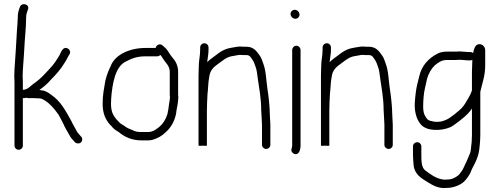

<svg xmlns="http://www.w3.org/2000/svg" viewBox="-20 -707 2448 941"><path d="M71.5 27C83 27 92 17.7 92 6V-226H93C98.3 -226 104.3 -226.7 111 -228C113.7 -226.7 116.7 -226 120 -226H147C154.3 -226 161.3 -225.7 168 -225C179 -225 185 -223.2 192 -219C216.9 -206.6 242.7 -178.4 258 -157C271.3 -141.5 280.5 -117.8 291 -99L299 -82C303.6 -72.7 310.4 -63.2 315 -54L325 -36C329.7 -29.3 335 -23 341 -17L348 -9C352 -5.7 357 -4 363 -4C374.9 -4 383 -12.1 383 -24C383 -30 381 -34.7 377 -38L370 -46C362.5 -53.5 356.2 -62.3 352 -72C347.2 -81.7 340.4 -90.7 336 -101L328 -117C301.5 -164.7 277.4 -210.3 233 -241C214.3 -255.4 201 -263.7 173 -266C192.8 -280.1 214.7 -298.3 230 -317C254 -341 278.1 -368.2 296 -398C304.9 -410.7 312 -427.9 320 -440C327.5 -450.5 322.2 -463.3 313.5 -468.5C289.9 -482.7 278.9 -452.2 272 -437C264.3 -424.8 257.5 -413.1 249 -401C234.3 -380 216 -362.9 199 -344C182.4 -325.3 161.3 -308.2 141 -294C128.8 -284.3 113.9 -267 93 -267H92V-305C92 -314.3 91.7 -324.3 91 -335C91 -344.3 91.3 -353.7 92 -363L94 -393C95.6 -416.5 97.8 -441 99 -467C101.2 -517.6 108 -571.4 108 -620C108 -633 109.3 -638 113 -649L117 -660C127.3 -687.4 86.4 -696.4 78 -674L74 -663C69.2 -648.7 67 -637.3 67 -619C67 -600.7 64 -576.5 63 -557C60.5 -506.2 56.3 -445.8 53 -396L51 -366C50.3 -355.3 50 -344.7 50 -334C50.7 -324 51 -314.3 51 -305V6C51 17.7 60 27 71.5 27Z M743 -472H693C616.1 -472 542.9 -439.4 522 -382C510.9 -359.8 502.6 -337.9 496 -310C489.7 -272.4 483 -241.9 483 -199C483 -150.6 497.1 -120.8 520 -95C524.7 -91 528.7 -86.7 532 -82C541.4 -71.5 551.4 -66.7 563 -59C588.9 -36.8 625.7 -19 672 -19H706C712 -19 718.3 -19.7 725 -21C751.8 -29 772.2 -39.2 791 -58C816.9 -80.2 835.4 -111.9 843 -150L845 -166C848.3 -179.1 854 -215.1 854 -231C853.3 -235 853 -239 853 -243V-355C853 -385.5 840.4 -407.7 825 -425C809.6 -442.6 804 -461.2 786 -476L777 -484C765.1 -495.9 745.2 -487.5 743 -472ZM766 -438C771.2 -432.8 774.8 -425.6 779 -419C790.4 -399.9 812 -385 812 -355V-243C812 -238.3 812.3 -233.7 813 -229C813 -226.3 812.3 -220.7 811 -212C806.7 -190.6 806.9 -175.4 802 -156C802 -152 800.7 -147 798 -141C791.3 -121 779.5 -101.9 764 -88C748.4 -75.2 730.9 -60 706 -60H672C651.2 -60 643.3 -62.4 628 -70C611.1 -76.2 600.1 -81.3 588 -91C580.6 -96.6 569.6 -100.5 564 -108C559.3 -113.3 554.3 -118.7 549 -124C533.1 -143.1 524 -162.7 524 -199C524 -207.7 524.3 -216.3 525 -225C530.4 -294.9 544.1 -382.1 598 -406C624.7 -420.5 652.2 -431 693 -431H751C756.3 -431 761.3 -433.3 766 -438Z M961 -474V-463C961 -431.1 954 -412.6 954 -376C953.3 -361.3 953 -347.3 953 -334V6C953 8 959.7 8.3 973 7C987 8.3 994 8 994 6V-163C994 -189.1 995.6 -223 997 -246C1000.3 -272.6 1000.1 -302.4 1005 -327C1009.4 -366.8 1030.2 -380.3 1056 -399C1074.8 -412.7 1092.1 -428.2 1119 -432L1141 -436C1146.3 -437.3 1151.3 -438 1156 -438C1162.7 -437.3 1168.7 -437 1174 -437H1188C1205.4 -437 1209.2 -425 1218 -413C1226.4 -400.3 1226.2 -395.5 1232 -381C1238.2 -366.5 1241.1 -342.5 1243 -325C1250.2 -274.9 1260 -224.4 1260 -171C1260.7 -165 1261 -159 1261 -153C1261.7 -147 1262 -141 1262 -135C1262 -123.4 1264 -107.8 1264 -96V3C1264 13.8 1273.5 23 1284.5 23C1295.5 23 1305 13.8 1305 3V-96C1305 -107.9 1303 -123.5 1303 -135C1303 -141.7 1302.7 -148.3 1302 -155C1302 -168 1301.2 -180.6 1300 -193L1298 -215C1296.1 -235.4 1293.5 -253.1 1290.5 -273C1284.3 -314.2 1284 -360.9 1270 -396C1263.8 -412.4 1263 -420.6 1252 -436C1237.6 -456.9 1221.7 -478 1188 -478H1174C1168.7 -478 1162.7 -478.3 1156 -479C1142.9 -479 1127 -474.4 1114 -473C1089.1 -469.2 1069.7 -459.9 1052 -447L1032 -432C1018 -421.5 1007.4 -414.4 996 -403V-407C997.9 -428.2 1002 -440.2 1002 -463V-474C1002 -485.7 993 -495 981.5 -495C970 -495 961 -485.7 961 -474Z M1412 -462V6C1412 11.4 1410.3 17.5 1409 22C1404.4 34.3 1414.4 44.8 1423 47.5C1445.9 54.7 1453 24.9 1453 6V-462C1453 -472.8 1443.5 -483 1432.5 -483C1421.5 -483 1412 -472.8 1412 -462ZM1404 -638.5C1404 -626.5 1415.5 -615 1427.5 -615C1438.7 -615 1448 -624.3 1448 -635.5C1448 -647.5 1436.5 -659 1424.5 -659C1413.3 -659 1404 -649.7 1404 -638.5Z M1561 -474V-463C1561 -431.1 1554 -412.6 1554 -376C1553.3 -361.3 1553 -347.3 1553 -334V6C1553 8 1559.7 8.3 1573 7C1587 8.3 1594 8 1594 6V-163C1594 -189.1 1595.6 -223 1597 -246C1600.3 -272.6 1600.1 -302.4 1605 -327C1609.4 -366.8 1630.2 -380.3 1656 -399C1674.8 -412.7 1692.1 -428.2 1719 -432L1741 -436C1746.3 -437.3 1751.3 -438 1756 -438C1762.7 -437.3 1768.7 -437 1774 -437H1788C1805.4 -437 1809.2 -425 1818 -413C1826.4 -400.3 1826.2 -395.5 1832 -381C1838.2 -366.5 1841.1 -342.5 1843 -325C1850.2 -274.9 1860 -224.4 1860 -171C1860.7 -165 1861 -159 1861 -153C1861.7 -147 1862 -141 1862 -135C1862 -123.4 1864 -107.8 1864 -96V3C1864 13.8 1873.5 23 1884.5 23C1895.5 23 1905 13.8 1905 3V-96C1905 -107.9 1903 -123.5 1903 -135C1903 -141.7 1902.7 -148.3 1902 -155C1902 -168 1901.2 -180.6 1900 -193L1898 -215C1896.1 -235.4 1893.5 -253.1 1890.5 -273C1884.3 -314.2 1884 -360.9 1870 -396C1863.8 -412.4 1863 -420.6 1852 -436C1837.6 -456.9 1821.7 -478 1788 -478H1774C1768.7 -478 1762.7 -478.3 1756 -479C1742.9 -479 1727 -474.4 1714 -473C1689.1 -469.2 1669.7 -459.9 1652 -447L1632 -432C1618 -421.5 1607.4 -414.4 1596 -403V-407C1597.9 -428.2 1602 -440.2 1602 -463V-474C1602 -485.7 1593 -495 1581.5 -495C1570 -495 1561 -485.7 1561 -474Z M2358 -388V-461C2358 -475 2347.8 -487.7 2335 -490C2313.1 -494.2 2303.6 -474.8 2299 -447C2295 -450.3 2290.3 -452 2285 -452H2275C2262.2 -452 2245 -455 2233 -455C2227 -454.3 2220 -454 2212 -454H2170C2153.3 -454 2137.7 -450.9 2126 -445C2081.2 -422.6 2045.7 -385.8 2034 -330L2026 -298C2018.9 -269.7 2015.4 -239.1 2013 -205C2010.2 -160.5 2021.4 -121.9 2041 -99C2069.2 -62.7 2142.2 -64 2188 -84C2206.7 -93.3 2257.2 -133 2271 -148C2279.7 -156.7 2287 -165.7 2293 -175V-45C2293 -35.7 2292.7 -27 2292 -19C2292 -11.7 2291.3 -4.3 2290 3L2288 23C2285.9 41.6 2283.8 44 2275.5 63.5L2265 88C2257.8 100.7 2253.7 114.1 2246 127C2235 140.7 2232 150.8 2215 160C2199.1 169.3 2189.6 173 2168 173C2163.3 173.7 2158.3 173.7 2153 173C2115.6 168.3 2090 146.8 2065 129C2045.1 114.1 2045 82.2 2045 48V10C2045 -0.8 2035.5 -10 2024.5 -10C2013.5 -10 2004 -0.8 2004 10V48C2004 67.1 2005.6 84 2007 101C2010.6 147.3 2045.2 166.9 2076.5 186C2101.7 201.4 2129.7 218.5 2170 214C2205.5 214 2245 196.6 2261 176C2271.4 163.5 2283.4 147.8 2289 131C2297 111 2303.8 103.1 2314 79C2325.1 52.6 2328.1 38.9 2331 7L2333 -17C2333.7 -25.7 2334 -35 2334 -45V-257C2344.6 -304.6 2358 -334.6 2358 -388ZM2275 -411H2285C2288.3 -411 2291.7 -412 2295 -414C2295 -393.5 2293 -376.7 2293 -354V-264C2287.9 -249.9 2286.3 -245 2280 -234C2266.8 -212 2258.4 -193.7 2241.5 -176C2230.9 -164.9 2186.2 -128.3 2171 -122C2156.9 -115.5 2143.5 -110 2126 -110C2111.5 -108.7 2099.8 -112.3 2089 -115C2075.4 -117.7 2070.8 -127.2 2064 -138C2049.9 -159.1 2054 -200.4 2056 -231C2058.3 -264.8 2067.3 -290.5 2073 -321C2080.2 -346.3 2093.7 -369.7 2110 -386C2126.8 -399.1 2141.7 -413 2170 -413H2212C2220.7 -413 2228.3 -413.3 2235 -414C2247 -414 2263.3 -411 2275 -411Z"/></svg>

Font: HoneyBee
Style: SeLit
Weight: 300
Foundry: Cannot Into Space Fonts
Version: Version 0.89